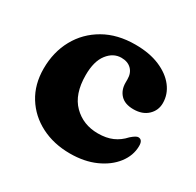

<svg xmlns="http://www.w3.org/2000/svg" viewBox="-117 -621 776 762"><g transform="rotate(30 271.0 -240.0)"><path d="M509 -344.5Q509 -311 484.8 -288Q460.5 -265 419.5 -265Q380 -265 360 -286.2Q340 -307.5 340 -341V-356.5Q340 -385 323 -401.8Q306 -418.5 277 -418.5Q240 -418.5 214 -385Q188 -351.5 188 -288Q188 -201 232.8 -156.2Q277.5 -111.5 345 -111.5Q383.5 -111.5 411.5 -123.8Q439.5 -136 461.5 -160.5Q483 -179.5 493 -179Q513 -178.5 512.5 -149Q512 -106 483.5 -69Q455 -32 404.8 -9.5Q354.5 13 289 13Q214.5 13 156 -17Q97.5 -47 64 -101Q30.5 -155 30.5 -227Q30.5 -303 63.5 -362.8Q96.5 -422.5 156.8 -457Q217 -491.5 299 -491.5Q364 -491.5 411 -471.5Q458 -451.5 483.5 -418.2Q509 -385 509 -344.5Z"/></g></svg>

Font: Fraunces 9pt Soft
Style: Bold
Weight: 700
Version: Version 1.000;[b76b70a41]